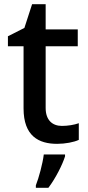

<svg xmlns="http://www.w3.org/2000/svg" viewBox="-20 -680 423 921"><path d="M277 -76C231 -76 199 -104 199 -162V-458H353V-539H199V-660H134L97 -546L18 -506V-458H93V-160C93 -27 166 10 254 10C293 10 335 2 358 -9V-89C336 -81 305 -76 277 -76ZM292 70V61H190C185 104 166 174 152 209V221H212C247 175 280 109 292 70Z"/></svg>

Font: Noto Sans Gunjala Gondi Medium
Style: Regular
Weight: 500
Designer: Ek Type
Foundry: Ek Type
Version: Version 1.004